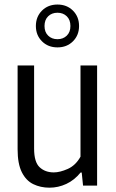

<svg xmlns="http://www.w3.org/2000/svg" viewBox="-20 -838 522 867"><path d="M203.5 9.5Q163 9.5 130.2 -6.5Q97.5 -22.5 78.5 -60.5Q59.5 -98.5 59.5 -164V-542.5H134V-167Q134 -106 159 -82.8Q184 -59.5 223 -59.5Q250.5 -59.5 286 -75.2Q321.5 -91 343.5 -130.5V-542.5H418.5V0H355L349 -59H344Q316 -24.5 279.5 -7.5Q243 9.5 203.5 9.5ZM239.5 -624Q197 -624 169.5 -651.5Q142 -679 142 -720.5Q142 -762.5 169.5 -790Q197 -817.5 239.5 -817.5Q282 -817.5 309.5 -790Q337 -762.5 337 -720.5Q337 -679 309.5 -651.5Q282 -624 239.5 -624ZM239.5 -661Q265 -661 281.5 -677Q298 -693 298 -720.5Q298 -748.5 281.5 -764.5Q265 -780.5 239.5 -780.5Q214 -780.5 197.5 -764.5Q181 -748.5 181 -720.5Q181 -693 197.5 -677Q214 -661 239.5 -661Z"/></svg>

Font: Encode Sans Cnd
Style: Regular
Weight: 400
Width: 3
Designer: Multiple Designers
Foundry: Impallari Type
Version: Version 3.002; ttfautohint (v1.8.3) -l 8 -r 50 -G 200 -x 14 